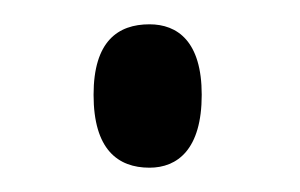

<svg xmlns="http://www.w3.org/2000/svg" viewBox="-20 -435 247 158"><path d="M103 -297C126 -297 146 -312 146 -357C146 -401 126 -415 103 -415C77 -415 57 -401 57 -357C57 -312 77 -297 103 -297Z"/></svg>

Font: Noto Serif Display ExtraCondensed
Style: Regular
Weight: 400
Width: 2
Designer: Monotype Design Team
Foundry: Monotype Imaging Inc.
Version: Version 2.009